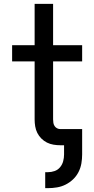

<svg xmlns="http://www.w3.org/2000/svg" viewBox="-20 -755 490 998"><path d="M215 223V140H229Q247 140 264 134Q281 128 292.5 114Q304 100 308.5 82.5Q313 65 313 48V0H294Q276 0 258 -3Q240 -6 224 -14Q208 -22 195 -35Q182 -48 174 -64Q166 -80 163 -98Q160 -116 160 -134V-436H43V-520H160V-735H256V-520H407V-436H256V-134Q256 -125 257.5 -116Q259 -107 264 -99.5Q269 -92 277 -88Q285 -84 294 -84H407V48Q407 71 403 94.5Q399 118 388 139.5Q377 161 359.5 177.5Q342 194 321 204.5Q300 215 276.5 219Q253 223 229 223Z"/></svg>

Font: Iosevka Aile Medium
Style: Regular
Weight: 500
Designer: Belleve Invis
Foundry: Belleve Invis
Version: Version 27.3.5; ttfautohint (v1.8.4)